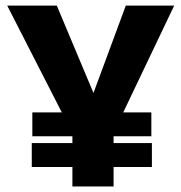

<svg xmlns="http://www.w3.org/2000/svg" viewBox="-20 -670 652 690"><path d="M96.2 -180.2V-266.1H202.1L5.9 -649.9H184.1L315.9 -335.9L432.1 -649.9H606L422.9 -266.1H523.9V-180.2H388.2V-155.8H525.9V-69.8H388.2V0H240.2V-69.8H94.2V-155.8H240.2V-180.2Z"/></svg>

Font: Apfel Grotezk
Style: Bold
Weight: 700
Designer: Luigi Gorlero
Foundry: Collletttivo
Version: Version 2.000;FEAKit 1.0